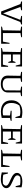

<svg xmlns="http://www.w3.org/2000/svg" viewBox="2084 -2654 577 4786"><g transform="rotate(90 2373.0 -260.5)"><path d="M266 0 79 -482Q64 -485 49 -489Q34 -493 16 -500V-521H236V-499L152 -481L311 -49L475 -479Q425 -487 377 -500V-521H589V-499L529 -479L339 0Z M1048 -209H1069V0H643V-21Q666 -28 689 -32.5Q712 -37 734 -39L742 -481L643 -498V-521H907V-500Q885 -495 858 -490Q831 -485 803 -482V-44H1017Z M1622 -173H1644V0H1178V-20Q1201 -27 1224 -31.5Q1247 -36 1269 -39L1277 -482L1178 -499V-521H1636V-364H1614L1585 -477H1337V-290H1500L1525 -358H1545V-178H1525L1499 -247H1337V-43H1592Z M2074 8Q1972 8 1918 -36Q1864 -80 1864 -162L1870 -481L1771 -498V-521H2021V-500Q2004 -495 1982 -490Q1960 -485 1931 -482V-159Q1931 -100 1969 -69.5Q2007 -39 2080 -39Q2133 -39 2169 -54Q2205 -69 2231 -104L2235 -481L2139 -498V-521H2376V-500Q2359 -495 2339.5 -489.5Q2320 -484 2285 -482V-170Q2285 -85 2229 -38.5Q2173 8 2074 8Z M2760 6Q2626 6 2553 -62Q2480 -130 2480 -259Q2480 -385 2558.5 -457Q2637 -529 2775 -529Q2807 -529 2845 -524.5Q2883 -520 2920 -511V-357H2897L2864 -468Q2812 -479 2758 -479Q2683 -479 2611 -456Q2546 -367 2546 -256Q2546 -151 2604.5 -95Q2663 -39 2766 -39Q2807 -39 2855 -49L2858 -221L2740 -238V-261H2993V-240Q2978 -235 2959.5 -230Q2941 -225 2920 -222V-14Q2831 6 2760 6Z M3543 -173H3565V0H3099V-20Q3122 -27 3145 -31.5Q3168 -36 3190 -39L3198 -482L3099 -499V-521H3557V-364H3535L3506 -477H3258V-290H3421L3446 -358H3466V-178H3446L3420 -247H3258V-43H3513Z M4119 -209H4140V0H3714V-21Q3737 -28 3760 -32.5Q3783 -37 3805 -39L3813 -481L3714 -498V-521H3978V-500Q3956 -495 3929 -490Q3902 -485 3874 -482V-44H4088Z M4443 8Q4402 8 4361 2Q4320 -4 4277 -16L4281 -169H4305L4334 -53Q4365 -47 4398 -43.5Q4431 -40 4467 -40Q4515 -40 4557 -45Q4578 -58 4593 -77.5Q4608 -97 4608 -119Q4608 -146 4585 -166Q4562 -186 4526 -203Q4490 -220 4449 -237.5Q4408 -255 4372 -276.5Q4336 -298 4312.5 -326.5Q4289 -355 4289 -394Q4289 -456 4348 -492Q4407 -528 4506 -528Q4577 -528 4649 -509L4644 -362H4620L4593 -471Q4535 -481 4481 -481Q4438 -481 4395 -474Q4377 -463 4364 -445Q4351 -427 4351 -405Q4351 -376 4374 -354.5Q4397 -333 4433.5 -315.5Q4470 -298 4510.5 -280.5Q4551 -263 4587.5 -243Q4624 -223 4647 -195.5Q4670 -168 4670 -130Q4670 -68 4607.5 -30Q4545 8 4443 8Z"/></g></svg>

Font: Piazzolla SC Light
Style: Regular
Weight: 300
Designer: Juan Pablo del Peral
Foundry: Huerta Tipografica
Version: Version 1.330